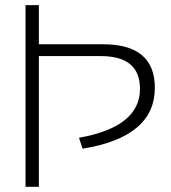

<svg xmlns="http://www.w3.org/2000/svg" viewBox="-20 -718 657 738"><path d="M78.1 0V-698.2H129.4V-547.9H376Q575.2 -547.9 575.2 -380.4Q575.2 -191.4 297.4 -146.5L283.7 -188.5Q518.1 -230 518.1 -376.5Q518.1 -502.4 367.7 -502.4H129.4V0Z"/></svg>

Font: Voltera Light
Style: Light
Weight: 300
Designer: Bernd Montag
Version: Version 1.301